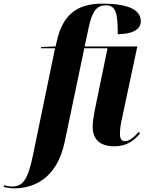

<svg xmlns="http://www.w3.org/2000/svg" viewBox="-159 -790 805 1050"><path d="M-81 240C15 240 151 196 195 -15L302 -526H429L363 -206C351 -148 348 -119 348 -96C348 -25 391 10 466 10C537 10 574 -22 607 -60L600 -69C578 -44 550 -18 525 -18C504 -18 497 -34 497 -58C496 -83 502 -113 510 -151L592 -536H304L327 -644C346 -730 371 -761 419 -761C474 -761 485 -721 485 -603C566 -603 611 -630 611 -673C611 -731 555 -770 400 -770C257 -770 184 -704 153 -570L145 -536L66 -533L65 -526H142L21 60C-7 196 -35 230 -95 230C-108 230 -127 226 -136 223L-139 232C-127 236 -100 240 -81 240Z"/></svg>

Font: Noto Serif Display Condensed ExtraBold
Style: Italic
Weight: 800
Width: 3
Italic angle: -12°
Designer: Monotype Design Team
Foundry: Monotype Imaging Inc.
Version: Version 2.009